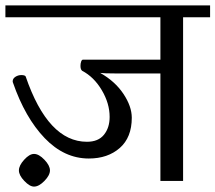

<svg xmlns="http://www.w3.org/2000/svg" viewBox="-33 -670 798 711"><path d="M745 -650V-606H645V0H561V-398H396Q351 -398 338 -400Q393 -369 424 -322.5Q455 -276 455 -234Q455 -161 410.5 -122Q366 -83 296 -83Q205 -83 132.5 -158.5Q60 -234 15 -364Q14 -366 14 -369Q14 -379 24 -385.5Q34 -392 46 -392Q59 -392 62 -387Q145 -145 289 -145Q331 -145 352 -171Q373 -197 373 -237Q373 -287 344 -336Q315 -385 271 -408Q265 -413 265 -426Q265 -435 267.5 -442Q270 -449 274 -449H561V-606H-13V-650ZM37 -39Q37 -57 56.5 -78.5Q76 -100 93 -100Q111 -100 131.5 -78.5Q152 -57 152 -39Q152 -21 131.5 0Q111 21 93 21Q77 21 57 0Q37 -21 37 -39Z"/></svg>

Font: Kurale
Style: Regular
Weight: 400
Designer: Eduardo Rodriguez Tunni
Foundry: Eduardo Rodriguez Tunni
Version: Version 2.000